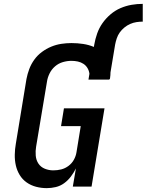

<svg xmlns="http://www.w3.org/2000/svg" viewBox="-20 -966 759 994"><path d="M222 8Q194 8 167 1Q140 -6 118 -21.5Q96 -37 82 -60Q68 -83 62 -109.5Q56 -136 56.5 -165Q57 -194 62 -222L117 -557Q122 -583 131.5 -608.5Q141 -634 157.5 -657Q174 -680 197 -697Q220 -714 245.5 -724.5Q271 -735 297.5 -739Q324 -743 350 -743Q381 -743 410.5 -738.5Q440 -734 466 -723L468 -735Q473 -764 483 -792.5Q493 -821 510.5 -846Q528 -871 552 -891.5Q576 -912 604 -924Q632 -936 661 -941Q690 -946 719 -946V-854Q703 -854 686.5 -851.5Q670 -849 654 -842Q638 -835 624 -823.5Q610 -812 600 -798Q590 -784 584.5 -767.5Q579 -751 576 -735L552 -591Q552 -584 551.5 -577.5Q551 -571 550 -564Q550 -562 549.5 -560Q549 -558 548 -556H546V-554H438L443 -584Q441 -600 433 -613.5Q425 -627 412 -635.5Q399 -644 383 -647.5Q367 -651 350 -651Q328 -651 305.5 -644.5Q283 -638 265 -622.5Q247 -607 236.5 -585.5Q226 -564 223 -542L167 -207Q163 -184 165 -160.5Q167 -137 179 -119Q191 -101 212 -92.5Q233 -84 256 -84Q277 -84 297 -89Q317 -94 334.5 -107Q352 -120 362.5 -139Q373 -158 376 -178L398 -313H296L311 -405H521L454 0H357L373 -94Q362 -72 347 -52Q332 -32 312 -17.5Q292 -3 268.5 2.5Q245 8 222 8Z"/></svg>

Font: Iosevka Curly Slab SmBdExObl
Style: Regular
Weight: 600
Width: 7
Italic angle: -9°
Monospace: yes
Designer: Belleve Invis
Foundry: Belleve Invis
Version: Version 11.1.0; ttfautohint (v1.8.3)